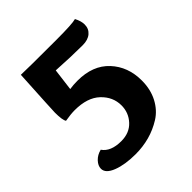

<svg xmlns="http://www.w3.org/2000/svg" viewBox="-185 -801 944 944"><g transform="rotate(-45 287.0 -329.5)"><path d="M275.9 -446.8Q381.8 -446.8 440.9 -383.3Q500 -319.8 500 -224.1Q500 -162.1 475.1 -114.5Q450.2 -66.9 408.2 -40.5Q366.2 -14.2 319.6 -1.5Q272.9 11.2 222.2 11.2Q149.9 11.2 100.3 -7.8Q50.8 -26.9 50.8 -59.1Q50.8 -80.1 69.3 -99.6Q87.9 -119.1 116.2 -126Q145 -84 217.8 -84Q274.9 -84 308.8 -120.6Q342.8 -157.2 342.8 -208Q342.8 -267.1 296.9 -310.5Q251 -354 163.1 -354Q136.2 -354 96.2 -347.2Q85.9 -361.8 85.9 -414.1Q85.9 -429.2 99.1 -664.1Q134.8 -662.1 344.2 -662.1Q455.1 -662.1 481 -669.9Q496.1 -641.1 496.1 -617.2Q496.1 -587.9 475.1 -569.8Q454.1 -551.8 417 -551.8Q340.8 -551.8 235.8 -558.1L221.2 -442.9Q246.1 -446.8 275.9 -446.8Z"/></g></svg>

Font: Sukar
Style: black
Weight: 900
Designer: Dario Muhafara - Ghiath Alsory
Foundry: Dario Muhafara - Ghiath Alsory
Version: Version 1.00 March 27, 2016, initial release